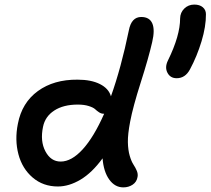

<svg xmlns="http://www.w3.org/2000/svg" viewBox="-20 -833 920 839"><path d="M752 -491.2Q724.1 -491.2 711.7 -515.1Q699.2 -539.1 713.9 -568.8Q767.1 -677.2 767.1 -752.9Q767.6 -778.3 785.4 -795.7Q803.2 -813 829.1 -813Q852.5 -813 866.2 -801.3Q879.9 -789.6 879.9 -771Q880.4 -717.8 860.6 -652.3Q840.8 -586.9 810.1 -529.8Q789.6 -491.2 752 -491.2ZM232.9 -18.1Q168.5 -18.1 122.8 -57.1Q77.1 -96.2 60.5 -158.9Q43.9 -221.7 58.1 -292Q75.7 -384.3 145.5 -435.1Q215.3 -485.8 318.8 -484.9Q378.4 -484.9 416.7 -465.6Q455.1 -446.3 464.8 -412.1Q509.3 -536.6 543 -700.2Q554.2 -758.8 597.2 -758.8Q633.3 -758.8 645.5 -730.7Q657.7 -702.6 645 -648.9Q629.4 -580.6 595.2 -473.4Q561 -366.2 548.8 -301.8Q538.1 -246.1 538.8 -211.4Q539.6 -176.8 546.9 -152.1Q554.2 -127.4 563.2 -113.8Q572.3 -100.1 577.9 -86.4Q583.5 -72.8 581.1 -60.1Q577.6 -38.1 559.8 -26.1Q542 -14.2 519 -14.2Q481.9 -14.2 457.3 -48.6Q432.6 -83 428.2 -141.1Q382.3 -78.1 332 -48.1Q281.7 -18.1 232.9 -18.1ZM168 -278.8Q154.8 -216.3 178.5 -171.6Q202.1 -127 245.1 -127Q292.5 -127 341.3 -180.4Q390.1 -233.9 435.1 -335.9H433.1Q422.4 -335.9 412.8 -342.3Q403.3 -348.6 395.5 -356Q387.7 -363.3 367.9 -369.6Q348.1 -376 319.8 -376Q257.3 -376 217.3 -350.1Q177.2 -324.2 168 -278.8Z"/></svg>

Font: Shantell Sans Irregular
Style: Italic
Weight: 500
Italic angle: -11.31°
Designer: Stephen Nixon, Anya Danilova, Shantell Martin
Foundry: Arrow Type
Version: Version 1.006;[9816181b4]